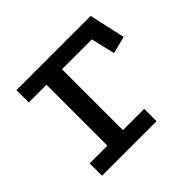

<svg xmlns="http://www.w3.org/2000/svg" viewBox="-114 -556 682 682"><g transform="rotate(-45 227.5 -215.0)"><path d="M42 -430H415L445 -294L380 -278L359 -368H209V-62H316V0H42V-62H131V-368H42Z"/></g></svg>

Font: Podkova
Style: Regular
Weight: 400
Designer: Ilya Yudin
Foundry: Cyreal (www.cyreal.org)
Version: Version 2.103